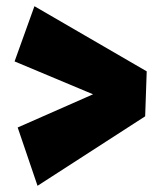

<svg xmlns="http://www.w3.org/2000/svg" viewBox="-20 -647 520 619"><path d="M101 -48 37 -236 280 -343 27 -449 91 -627 453 -417 448 -272Z"/></svg>

Font: Marhey ExtraBold
Style: Regular
Weight: 800
Designer: Nur Syamsi & Bustanul Arifin
Foundry: Namelatype
Version: Version 1.000; ttfautohint (v1.8.4.7-5d5b)